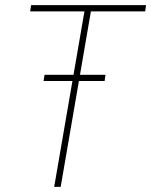

<svg xmlns="http://www.w3.org/2000/svg" viewBox="-20 -731 591 751"><path d="M339.8 -710.9 217.3 0H191.9L314.5 -710.9ZM551.3 -710.9 547.9 -686.5H98.1L101.6 -710.9ZM392.6 -438.5 389.2 -414.1H150.4L154.3 -438.5Z"/></svg>

Font: Roboto Condensed Thin
Style: Italic
Weight: 250
Italic angle: -12°
Designer: Christian Robertson
Foundry: Google
Version: Version 3.008; 2023